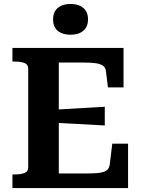

<svg xmlns="http://www.w3.org/2000/svg" viewBox="-20 -953 724 973"><path d="M629 -225V0H43V-69H54Q84 -69 103.5 -76Q123 -83 123 -105V-605Q123 -627 103.5 -634Q84 -641 54 -641H43V-710H606V-510H527L517 -592Q515 -610 502.5 -619.5Q490 -629 466 -632.5Q442 -636 406 -636H278V-74H417Q447 -74 469 -75.5Q491 -77 505.5 -82Q520 -87 527 -96Q534 -105 536 -118L549 -225ZM255 -397Q298 -400 341 -402Q384 -404 426.5 -407Q469 -410 511 -412V-317Q469 -320 426.5 -322Q384 -324 341 -326.5Q298 -329 255 -331ZM338 -777Q297 -777 273 -796.5Q249 -816 249 -855Q249 -893 273 -913Q297 -933 338 -933Q378 -933 402 -913Q426 -893 426 -855Q426 -817 402 -797Q378 -777 338 -777Z"/></svg>

Font: Roboto Serif SemiBold
Style: Regular
Weight: 600
Designer: Greg Gazdowicz
Foundry: Commercial Type
Version: Version 1.008